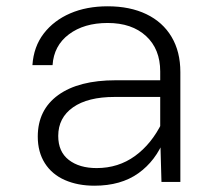

<svg xmlns="http://www.w3.org/2000/svg" viewBox="-20 -578 690 610"><path d="M493 0 489 -142V-351Q489 -422 444 -463.5Q399 -505 322 -505Q247 -505 199 -469Q151 -433 147 -371H83Q87 -430 119 -471.5Q151 -513 203 -535.5Q255 -558 322 -558Q393 -558 445 -533Q497 -508 525 -461Q553 -414 553 -349V0ZM280 12Q227 12 186 -6Q145 -24 122.5 -59.5Q100 -95 100 -144Q100 -229 165 -276Q230 -323 348 -323H501V-270H344Q259 -270 212 -237Q165 -204 165 -146Q165 -96 198.5 -70Q232 -44 287 -44Q356 -44 409 -82.5Q462 -121 495 -189L502 -136Q475 -67 419.5 -27.5Q364 12 280 12Z"/></svg>

Font: Azeret Mono ExtraLight
Style: Regular
Weight: 250
Designer: Martin Vácha
Foundry: Displaay
Version: Version 1.002